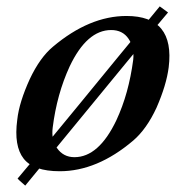

<svg xmlns="http://www.w3.org/2000/svg" viewBox="-20 -519 574 601"><path d="M506 -480Q486 -457 374.5 -322Q263 -187 59 62Q36 42 35 40Q120 -60 229 -193.5Q338 -327 480 -499ZM508 -308Q501 -253 470 -182Q439 -115 397 -79Q284 17 167 17Q85 17 54 -22.5Q23 -62 34 -144Q37 -172 47 -204Q57 -236 73 -271Q105 -339 146 -373Q260 -469 376 -469Q528 -469 508 -308ZM397 -332Q401 -370 382.5 -397.5Q364 -425 328 -425Q252 -425 198 -311Q158 -224 145 -120Q140 -81 158 -56Q178 -27 213 -27Q289 -27 344 -142Q364 -185 377 -232Q390 -279 397 -332Z"/></svg>

Font: DG Didot
Style: Bold Italic
Weight: 700
Designer: David Gatwood, Takis Katsoulidis, and George D. Matthiopoulos
Foundry: David Gatwood
Version: Version 1.0